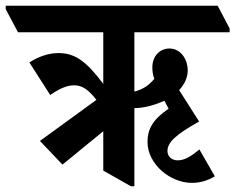

<svg xmlns="http://www.w3.org/2000/svg" viewBox="-75 -645 825 673"><path d="M144 -68 287 -185V-47L384 8H396V-266C428 -266 467 -276 501 -292L516 -264C462 -227 442 -194 442 -147C442 -109 462 -72 493 -45C522 -20 560 -4 598 -4C628 -4 655 -13 678 -27L624 -121C592 -95 571 -83 548 -83C527 -83 512 -96 512 -116C512 -146 542 -174 623 -219L553 -329C571 -349 583 -372 583 -398C583 -440 556 -475 519 -475C484 -475 459 -447 459 -409C459 -395 461 -381 466 -369C449 -347 425 -331 396 -324V-532H730V-545L688 -625H-55V-613L-12 -532H287V-351C228 -430 188 -459 130 -459C96 -459 60 -447 28 -426L101 -312C133 -334 159 -346 185 -346C215 -346 236 -329 263 -295L65 -151Z"/></svg>

Font: Noto Serif Devanagari ExtraCondensed
Style: Bold
Weight: 700
Width: 2
Designer: Universal Thirst, Indian Type Foundry and the Monotype Design Team
Foundry: Monotype Imaging Inc.
Version: Version 2.004